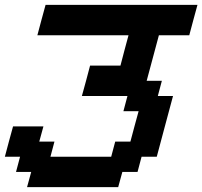

<svg xmlns="http://www.w3.org/2000/svg" viewBox="-20 -645 832 790"><path d="M91.3 125H466.3L483.4 62.5H545.9L562.5 0H625Q636.2 -42 658.4 -125.2Q680.7 -208.5 691.9 -250H629.4L646 -312.5H583.5L633.8 -500H758.8Q764.2 -520.5 775.4 -562.3Q786.6 -604 792.5 -625H167.5Q161.6 -604 150.4 -562.3Q139.2 -520.5 133.8 -500H508.8Q502.9 -479 491.9 -437.3Q481 -395.5 475.6 -375H350.6Q345.2 -354 334 -312.3Q322.8 -270.5 316.9 -250H504.4L487.8 -187.5H550.3Q544.4 -166.5 533.2 -124.8Q522 -83 516.6 -62.5H454.1L437.5 0H187.5L204.1 -62.5H141.6L158.7 -125H33.7Q27.8 -104 16.6 -62.5Q5.4 -21 0 0H62.5L45.9 62.5H108.4Z"/></svg>

Font: Faithful 32x
Style: Oblique
Weight: 400
Foundry: Faithful Resource Pack
Version: Version 1.0; January 27, 2023